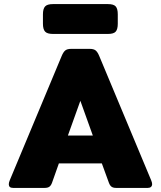

<svg xmlns="http://www.w3.org/2000/svg" viewBox="-20 -919 787 939"><path d="M190 -803V-849Q190 -876 200.5 -887.5Q211 -899 239 -899H508Q536 -899 546 -887.5Q556 -876 556 -849V-803Q556 -776 546 -764.5Q536 -753 508 -753H239Q211 -753 200.5 -764.5Q190 -776 190 -803ZM23 -18Q23 -26 28 -38L282 -646Q290 -665 299.5 -672.5Q309 -680 328 -680H419Q438 -680 447.5 -672.5Q457 -665 465 -646L719 -38Q724 -26 724 -19Q724 -10 718.5 -5Q713 0 703 0H548Q534 0 526 -5.5Q518 -11 513 -24L478 -120H268L234 -24Q229 -11 221 -5.5Q213 0 198 0H44Q23 0 23 -18ZM434 -256 373 -426 312 -256Z"/></svg>

Font: Mitr SemiBold
Style: Regular
Weight: 600
Designer: Thanarat Vachiruckul
Foundry: Cadson Demak
Version: Version 1.002